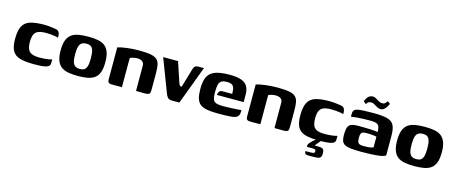

<svg xmlns="http://www.w3.org/2000/svg" viewBox="-44 -1158 4597 1933"><g transform="rotate(15 2255.0 -192.0)"><path d="M280 6Q190 6 135.5 -9.5Q81 -25 56.5 -67.5Q32 -110 32 -191Q32 -279 56.5 -325Q81 -371 135.5 -388Q190 -405 280 -405Q306 -405 330.5 -402.5Q355 -400 390 -395Q410 -393 422.5 -386Q435 -379 441 -363Q447 -347 447 -315Q436 -319 413.5 -322.5Q391 -326 365 -328Q339 -330 319 -330Q268 -330 238.5 -318Q209 -306 196.5 -278Q184 -250 184 -201Q184 -153 196.5 -125Q209 -97 238.5 -85Q268 -73 319 -73Q342 -73 367.5 -75Q393 -77 414.5 -80.5Q436 -84 447 -88V-48Q447 -23 424.5 -11.5Q402 0 364 3Q326 6 280 6Z M739 6Q682 6 638 -2Q594 -10 564.5 -32Q535 -54 520 -94.5Q505 -135 505 -199Q505 -263 520 -303.5Q535 -344 564.5 -366Q594 -388 638 -396Q682 -404 739 -404Q797 -404 840 -396Q883 -388 912 -366Q941 -344 956 -303.5Q971 -263 971 -199Q971 -135 956 -94Q941 -53 911.5 -31.5Q882 -10 839 -2Q796 6 739 6ZM739 -67Q767 -67 784.5 -77.5Q802 -88 811 -116.5Q820 -145 820 -199Q820 -253 811 -281.5Q802 -310 784.5 -320.5Q767 -331 739 -331Q713 -331 694 -320.5Q675 -310 665.5 -281.5Q656 -253 656 -199Q656 -145 665.5 -116.5Q675 -88 694 -77.5Q713 -67 739 -67Z M1086 0Q1048 0 1048 -39V-375Q1078 -385 1138 -393.5Q1198 -402 1270 -402Q1347 -402 1391.5 -393.5Q1436 -385 1457.5 -364.5Q1479 -344 1485.5 -310Q1492 -276 1492 -225V-56Q1492 -34 1489 -21.5Q1486 -9 1473.5 -4Q1461 1 1435 1L1344 0V-260Q1344 -293 1324 -307Q1304 -321 1270 -321Q1258 -321 1244 -318.5Q1230 -316 1217.5 -312.5Q1205 -309 1197 -303V0Z M1722 0Q1705 0 1693 -3.5Q1681 -7 1671.5 -18.5Q1662 -30 1652 -54L1520 -400H1675L1744 -193Q1750 -175 1756 -167.5Q1762 -160 1777 -160Q1792 -211 1806.5 -261Q1821 -311 1836 -361Q1842 -379 1852.5 -389Q1863 -399 1886 -399H1945L1796 0Z M2198 6Q2128 6 2083 -2.5Q2038 -11 2012 -32Q1986 -53 1975 -91Q1964 -129 1964 -190Q1964 -268 1986 -314Q2008 -360 2062.5 -381Q2117 -402 2214 -402Q2290 -402 2335 -386Q2380 -370 2400 -336Q2420 -302 2420 -249V-172H2142Q2142 -193 2151.5 -207.5Q2161 -222 2187 -222H2287L2286 -243Q2286 -284 2269.5 -304.5Q2253 -325 2208 -325Q2171 -325 2150.5 -313.5Q2130 -302 2122.5 -273.5Q2115 -245 2115 -192Q2115 -144 2124.5 -120Q2134 -96 2159 -87.5Q2184 -79 2230 -79Q2247 -79 2276 -80Q2305 -81 2335.5 -82.5Q2366 -84 2389.5 -85.5Q2413 -87 2419 -89V-71Q2419 -57 2414.5 -41.5Q2410 -26 2397 -16Q2379 -2 2330.5 2Q2282 6 2198 6Z M2529 0Q2491 0 2491 -39V-375Q2521 -385 2581 -393.5Q2641 -402 2713 -402Q2790 -402 2834.5 -393.5Q2879 -385 2900.5 -364.5Q2922 -344 2928.5 -310Q2935 -276 2935 -225V-56Q2935 -34 2932 -21.5Q2929 -9 2916.5 -4Q2904 1 2878 1L2787 0V-260Q2787 -293 2767 -307Q2747 -321 2713 -321Q2701 -321 2687 -318.5Q2673 -316 2660.5 -312.5Q2648 -309 2640 -303V0Z M3253 6Q3163 6 3108.5 -9.5Q3054 -25 3029.5 -67.5Q3005 -110 3005 -191Q3005 -279 3029.5 -325Q3054 -371 3108.5 -388Q3163 -405 3253 -405Q3279 -405 3303.5 -402.5Q3328 -400 3363 -395Q3383 -393 3395.5 -386Q3408 -379 3414 -363Q3420 -347 3420 -315Q3409 -319 3386.5 -322.5Q3364 -326 3338 -328Q3312 -330 3292 -330Q3241 -330 3211.5 -318Q3182 -306 3169.5 -278Q3157 -250 3157 -201Q3157 -153 3169.5 -125Q3182 -97 3211.5 -85Q3241 -73 3292 -73Q3315 -73 3340.5 -75Q3366 -77 3387.5 -80.5Q3409 -84 3420 -88V-48Q3420 -23 3397.5 -11.5Q3375 0 3337 3Q3299 6 3253 6ZM3202 179Q3167 179 3157.5 172Q3148 165 3148 143Q3151 143 3163 143Q3175 143 3198 143Q3225 143 3235 138.5Q3245 134 3245 122Q3245 106 3235.5 102Q3226 98 3198 98H3155Q3154 98 3151.5 93Q3149 88 3151.5 78.5Q3154 69 3164 56Q3171 49 3179 40.5Q3187 32 3196.5 23.5Q3206 15 3215.5 8.5Q3225 2 3233 -1H3277L3223 65Q3267 64 3288.5 67.5Q3310 71 3317 83.5Q3324 96 3324 123Q3324 150 3314 162Q3304 174 3278 176.5Q3252 179 3202 179Z M3699 5Q3629 5 3586 0.5Q3543 -4 3519.5 -17Q3496 -30 3488 -54Q3480 -78 3480 -116Q3480 -167 3490 -193.5Q3500 -220 3525 -230Q3550 -240 3592 -240Q3617 -240 3649.5 -239.5Q3682 -239 3713.5 -238Q3745 -237 3768.5 -234.5Q3792 -232 3801 -230Q3801 -261 3795.5 -279Q3790 -297 3778 -306.5Q3766 -316 3746 -319Q3726 -322 3697 -322Q3662 -322 3627.5 -321Q3593 -320 3560.5 -317Q3528 -314 3501 -310V-338Q3501 -365 3513 -378Q3525 -391 3546 -395Q3569 -400 3614.5 -402Q3660 -404 3713 -404Q3780 -404 3825.5 -397Q3871 -390 3897 -372Q3923 -354 3934 -318.5Q3945 -283 3945 -224V-25Q3929 -10 3865.5 -2.5Q3802 5 3699 5ZM3698 -57Q3726 -57 3745.5 -58.5Q3765 -60 3779 -63Q3793 -66 3801 -70V-182Q3790 -185 3770.5 -187Q3751 -189 3731 -190Q3711 -191 3700 -191Q3676 -191 3661 -187Q3646 -183 3639.5 -169Q3633 -155 3633 -126Q3633 -101 3638 -85.5Q3643 -70 3657 -63.5Q3671 -57 3698 -57ZM3770 -460Q3750 -460 3731.5 -470.5Q3713 -481 3695 -492Q3677 -503 3657 -501Q3638 -501 3627 -489Q3616 -477 3612 -471L3585 -494Q3586 -495 3590.5 -505.5Q3595 -516 3604 -529.5Q3613 -543 3626.5 -553Q3640 -563 3658 -563Q3678 -565 3696 -554Q3714 -543 3732 -532.5Q3750 -522 3768 -522Q3790 -522 3802.5 -535Q3815 -548 3820 -557L3847 -536Q3847 -535 3841.5 -523.5Q3836 -512 3826.5 -497.5Q3817 -483 3802.5 -471.5Q3788 -460 3770 -460Z M4246 6Q4189 6 4145 -2Q4101 -10 4071.5 -32Q4042 -54 4027 -94.5Q4012 -135 4012 -199Q4012 -263 4027 -303.5Q4042 -344 4071.5 -366Q4101 -388 4145 -396Q4189 -404 4246 -404Q4304 -404 4347 -396Q4390 -388 4419 -366Q4448 -344 4463 -303.5Q4478 -263 4478 -199Q4478 -135 4463 -94Q4448 -53 4418.5 -31.5Q4389 -10 4346 -2Q4303 6 4246 6ZM4246 -67Q4274 -67 4291.5 -77.5Q4309 -88 4318 -116.5Q4327 -145 4327 -199Q4327 -253 4318 -281.5Q4309 -310 4291.5 -320.5Q4274 -331 4246 -331Q4220 -331 4201 -320.5Q4182 -310 4172.5 -281.5Q4163 -253 4163 -199Q4163 -145 4172.5 -116.5Q4182 -88 4201 -77.5Q4220 -67 4246 -67Z"/></g></svg>

Font: Genos Thin
Style: Bold
Weight: 700
Version: Version 1.010